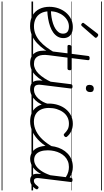

<svg xmlns="http://www.w3.org/2000/svg" viewBox="535 -1460 1300 2411"><g transform="rotate(90 1185.5 -255.0)"><path d="M309 18Q227 18 173 -14Q119 -46 92.5 -100.5Q66 -155 66 -224Q66 -284 84.5 -337Q103 -390 137 -431Q171 -472 217.5 -495.5Q264 -519 319 -519Q368 -519 399 -503.5Q430 -488 444.5 -461.5Q459 -435 459 -402Q459 -361 440.5 -329Q422 -297 388.5 -273Q355 -249 311 -233.5Q267 -218 215.5 -209Q164 -200 110 -198L115 -244Q158 -245 199.5 -252Q241 -259 277.5 -271Q314 -283 342 -301Q370 -319 386.5 -342.5Q403 -366 403 -396Q403 -433 380 -451.5Q357 -470 313 -470Q275 -470 240.5 -452Q206 -434 179.5 -401.5Q153 -369 137.5 -325.5Q122 -282 122 -230Q122 -163 146.5 -118.5Q171 -74 214.5 -52.5Q258 -31 312 -31Q323 -31 328 -23.5Q333 -16 332.5 -6.5Q332 3 326 10.5Q320 18 309 18ZM0 365H488V375H0ZM0 -20H488V0H0ZM0 -505H488V-500H0ZM0 -885H488V-875H0Z M307 18Q299 18 294 10.5Q289 3 289.5 -6.5Q290 -16 295.5 -23.5Q301 -31 311 -31Q366 -31 412.5 -51Q459 -71 499 -106.5Q539 -142 573 -187.5Q607 -233 636 -283Q642 -292 650.5 -289.5Q659 -287 665 -279.5Q671 -272 666 -263Q637 -211 601.5 -161Q566 -111 522.5 -70.5Q479 -30 425.5 -6Q372 18 307 18ZM488 365V375ZM488 -20V0ZM488 -505V-500ZM488 -885V-875Z M292 -624Q286 -624 276.5 -631.5Q267 -639 267 -647Q267 -650 268.5 -653Q270 -656 273 -660L401 -827Q406 -833 410 -835.5Q414 -838 420 -838Q426 -838 434.5 -833Q443 -828 449 -821Q455 -814 455 -808Q455 -803 453.5 -800Q452 -797 447 -792L308 -633Q300 -624 292 -624Z M773 17Q727 17 695 1.5Q663 -14 644 -43.5Q625 -73 619 -115Q613 -157 620 -210L650 -452H562Q551 -452 547.5 -458Q544 -464 545 -476Q547 -489 552 -494.5Q557 -500 567 -500H656L683 -711Q684 -721 690.5 -725.5Q697 -730 710 -730Q725 -730 731.5 -725Q738 -720 736 -709L710 -500H846Q856 -500 860 -494.5Q864 -489 862 -476Q861 -464 856 -458Q851 -452 840 -452H704L674 -218Q668 -174 671 -139.5Q674 -105 687 -81Q700 -57 723.5 -44Q747 -31 783 -31Q793 -31 797.5 -23.5Q802 -16 801 -7Q800 2 793.5 9.5Q787 17 773 17ZM488 365H876V375H488ZM488 -20H876V0H488ZM488 -505H876V-500H488ZM488 -885H876V-875H488Z M773 17Q762 17 757 9.5Q752 2 753 -7Q754 -16 761.5 -23.5Q769 -31 783 -31Q816 -31 847 -46Q878 -61 906.5 -90Q935 -119 962 -160Q989 -201 1012 -252Q1017 -263 1026 -262.5Q1035 -262 1041 -254.5Q1047 -247 1042 -237Q1018 -179 989.5 -132.5Q961 -86 928 -52.5Q895 -19 856.5 -1Q818 17 773 17ZM876 365V375ZM876 -20V0ZM876 -505V-500ZM876 -885V-875Z M1099 17Q1066 17 1043.5 7.5Q1021 -2 1008.5 -21Q996 -40 992.5 -68Q989 -96 993 -132L1038 -496Q1040 -506 1046.5 -510.5Q1053 -515 1066 -515Q1080 -515 1087 -510Q1094 -505 1092 -494L1047 -130Q1040 -79 1052.5 -55Q1065 -31 1108 -31Q1118 -31 1122.5 -23.5Q1127 -16 1126 -7Q1125 2 1118 9.5Q1111 17 1099 17ZM1088 -683Q1068 -683 1057 -694Q1046 -705 1046 -727Q1046 -752 1058 -767Q1070 -782 1095 -782Q1115 -782 1126 -771Q1137 -760 1137 -737Q1137 -713 1124.5 -698Q1112 -683 1088 -683ZM876 365H1201V375H876ZM876 -20H1201V0H876ZM876 -505H1201V-500H876ZM876 -885H1201V-875H876Z M1098 17Q1087 17 1082 9.5Q1077 2 1078 -7Q1079 -16 1086.5 -23.5Q1094 -31 1108 -31Q1139 -31 1166.5 -45.5Q1194 -60 1217.5 -85Q1241 -110 1259 -143.5Q1277 -177 1287 -216Q1289 -227 1298 -228.5Q1307 -230 1314.5 -225Q1322 -220 1320 -209Q1310 -162 1289.5 -121Q1269 -80 1240 -49Q1211 -18 1175 -0.5Q1139 17 1098 17ZM1201 365V375ZM1201 -20V0ZM1201 -505V-500ZM1201 -885V-875Z M1506 17Q1399 17 1340 -45.5Q1281 -108 1281 -217Q1281 -279 1299 -334Q1317 -389 1350.5 -430.5Q1384 -472 1430.5 -495.5Q1477 -519 1536 -519Q1586 -519 1628.5 -498.5Q1671 -478 1698 -444Q1703 -436 1702 -429.5Q1701 -423 1692 -414Q1682 -405 1674 -405Q1666 -405 1659 -412Q1634 -438 1606 -454Q1578 -470 1532 -470Q1488 -470 1451.5 -451Q1415 -432 1389.5 -397Q1364 -362 1350 -316.5Q1336 -271 1336 -218Q1336 -162 1355.5 -119.5Q1375 -77 1413.5 -53.5Q1452 -30 1510 -30Q1520 -30 1525.5 -23Q1531 -16 1530.5 -6.5Q1530 3 1523.5 10Q1517 17 1506 17ZM1201 365H1736V375H1201ZM1201 -20H1736V0H1201ZM1201 -505H1736V-500H1201ZM1201 -885H1736V-875H1201Z M1505 17Q1496 17 1491.5 10Q1487 3 1487 -6.5Q1487 -16 1493 -23Q1499 -30 1509 -30Q1571 -30 1629 -59.5Q1687 -89 1737.5 -144Q1788 -199 1828 -274Q1833 -282 1841.5 -280.5Q1850 -279 1856.5 -272Q1863 -265 1858 -255Q1816 -169 1760 -108Q1704 -47 1639 -15Q1574 17 1505 17ZM1736 365V375ZM1736 -20V0ZM1736 -505V-500ZM1736 -885V-875Z M1977 17Q1928 17 1890.5 -8.5Q1853 -34 1832.5 -82.5Q1812 -131 1812 -200Q1812 -248 1822.5 -294.5Q1833 -341 1854.5 -381.5Q1876 -422 1908 -453Q1940 -484 1982.5 -501.5Q2025 -519 2078 -519Q2112 -519 2145.5 -509Q2179 -499 2210 -479L2212 -496Q2214 -506 2220.5 -510.5Q2227 -515 2240 -515Q2256 -515 2261.5 -509.5Q2267 -504 2266 -493L2218 -99Q2215 -77 2217.5 -61.5Q2220 -46 2228.5 -38Q2237 -30 2251 -30Q2265 -30 2276.5 -36.5Q2288 -43 2299 -54.5Q2310 -66 2321 -81Q2326 -88 2332.5 -89Q2339 -90 2347 -84Q2356 -78 2357.5 -71Q2359 -64 2355 -57Q2344 -37 2326.5 -20Q2309 -3 2288 7Q2267 17 2243 17Q2222 17 2207 10.5Q2192 4 2181.5 -8Q2171 -20 2166.5 -37Q2162 -54 2163 -76Q2164 -87 2164.5 -98.5Q2165 -110 2166 -121Q2138 -68 2105.5 -38Q2073 -8 2040 4.5Q2007 17 1977 17ZM1868 -204Q1868 -154 1881 -115Q1894 -76 1921 -54.5Q1948 -33 1988 -33Q2023 -33 2058 -54Q2093 -75 2124.5 -120Q2156 -165 2181 -237L2205 -431Q2169 -454 2138.5 -462Q2108 -470 2077 -470Q2037 -470 2003.5 -456Q1970 -442 1945 -417Q1920 -392 1903 -358.5Q1886 -325 1877 -285.5Q1868 -246 1868 -204ZM1736 365H2371V375H1736ZM1736 -20H2371V0H1736ZM1736 -505H2371V-500H1736ZM1736 -885H2371V-875H1736Z"/></g></svg>

Font: Playwrite GB J Guides
Style: Italic
Weight: 400
Italic angle: -7.01216°
Designer: Veronika Burian, José Scaglione
Foundry: TypeTogether
Version: Version 1.003